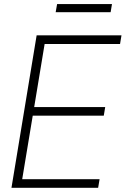

<svg xmlns="http://www.w3.org/2000/svg" viewBox="-20 -896 600 916"><path d="M34.7 0 154.8 -727.5H559.6L552.7 -686H192.9L143.1 -385.3H481.9L475.1 -344.2H136.2L85.9 -41H455.1L448.2 0ZM514.2 -876.5 507.8 -837.9H245.6L252.4 -876.5Z"/></svg>

Font: Inter Display Extra Light
Style: Italic
Weight: 200
Italic angle: -9.39999°
Designer: Rasmus Andersson
Foundry: rsms
Version: Version 4.000;git-4fc901f